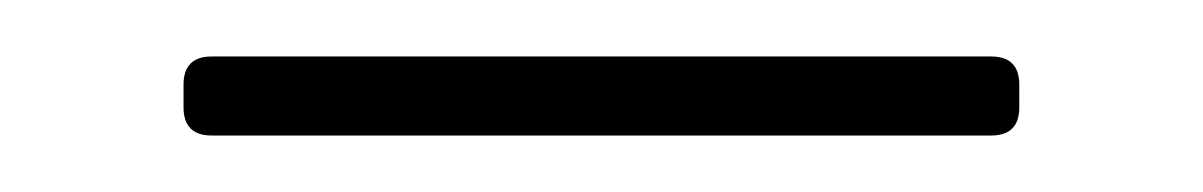

<svg xmlns="http://www.w3.org/2000/svg" viewBox="-20 -354 426 68"><path d="M45 -316V-324Q45 -334 55 -334H331Q341 -334 341 -324V-316Q341 -306 331 -306H55Q45 -306 45 -316Z"/></svg>

Font: Barlow GEO Thin
Style: Regular
Weight: 100
Designer: Jeremy Tribby
Foundry: Tribby Type
Version: Version 1.408